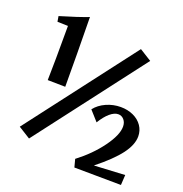

<svg xmlns="http://www.w3.org/2000/svg" viewBox="-159 -986 1155 1209"><g transform="rotate(20 418.5 -381.5)"><path d="M127 -745 56 -747 50 -783Q171 -819 238 -845Q242 -591 242 -379L124 -381Q127 -491 127 -745ZM59 -45 609 -765 689 -715 139 5ZM456 26Q548 -44 609 -127.5Q670 -211 670 -267Q670 -295 654.5 -313Q639 -331 616 -331Q590 -331 561 -306.5Q532 -282 504 -236L445 -302Q473 -338 519 -358.5Q565 -379 615 -379Q662 -379 700 -361.5Q738 -344 759.5 -312.5Q781 -281 781 -242Q781 -186 733 -122Q685 -58 581 25L787 14L783 82L470 79Z"/></g></svg>

Font: Otomanopee
Style: Regular
Weight: 400
Designer: Das Ende der Wildnis
Foundry: Gutenberg Labo
Version: Version 3.000